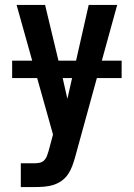

<svg xmlns="http://www.w3.org/2000/svg" viewBox="-20 -540 540 775"><path d="M64 215V119H121Q131 119 141.5 116.5Q152 114 159 106.5Q166 99 169.5 89.5Q173 80 176 70L194 3L130 -225H29V-295H110L47 -520H162L216 -295H287L338 -520H453L391 -295H471V-225H371L283 95Q278 113 271.5 130.5Q265 148 254.5 163.5Q244 179 228.5 190Q213 201 195 206.5Q177 212 158.5 213.5Q140 215 121 215ZM252 -141 271 -225H233Z"/></svg>

Font: Iosevka Algr
Style: Bold
Weight: 700
Monospace: yes
Designer: Belleve Invis
Foundry: Belleve Invis
Version: Version 26.0.2; ttfautohint (v1.8.3)